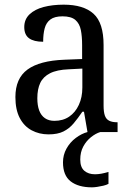

<svg xmlns="http://www.w3.org/2000/svg" viewBox="-20 -566 563 823"><path d="M188 10Q148 10 115.5 -7.5Q83 -25 64.5 -60.5Q46 -96 46 -150Q46 -230 98 -268Q150 -306 256 -310L332 -313V-373Q332 -410 326.5 -437.5Q321 -465 303 -480.5Q285 -496 248 -496Q214 -496 196 -482.5Q178 -469 171.5 -444.5Q165 -420 165 -387Q125 -387 104.5 -402Q84 -417 84 -450Q84 -483 106.5 -504.5Q129 -526 167 -536Q205 -546 253 -546Q338 -546 381 -507Q424 -468 424 -373V-114Q424 -86 429.5 -70.5Q435 -55 448 -48.5Q461 -42 481 -42H484V0H355L340 -87H333Q314 -59 295.5 -37Q277 -15 252 -2.5Q227 10 188 10ZM213 -48Q250 -48 276.5 -66Q303 -84 318 -116.5Q333 -149 333 -191V-272L275 -269Q224 -267 194.5 -252Q165 -237 152.5 -210.5Q140 -184 140 -145Q140 -114 148 -92.5Q156 -71 172.5 -59.5Q189 -48 213 -48ZM374 237Q316 237 283 211.5Q250 186 250 130Q250 98 265 71Q280 44 304.5 25.5Q329 7 355 0H410Q390 6 370 22Q350 38 337 62Q324 86 324 118Q324 151 341.5 166Q359 181 387 181Q400 181 414 178.5Q428 176 445 171V222Q436 227 423 230Q410 233 397 235Q384 237 374 237Z"/></svg>

Font: Noto Serif Khmer SemiCondensed
Style: Regular
Weight: 400
Width: 4
Designer: Danh Hong and the Monotype Design Team
Foundry: Monotype Imaging Inc.
Version: Version 2.004